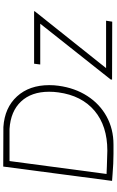

<svg xmlns="http://www.w3.org/2000/svg" viewBox="219 -950 740 1219"><g transform="rotate(-90 589.5 -341.0)"><path d="M658 -399Q658 -367 654 -340Q640 -236 589 -157Q538 -78 458.5 -34.5Q379 9 281 9H221Q187 9 158.5 7.5Q130 6 90 3L50 0L141 -691L392 -690Q515 -682 586.5 -603.5Q658 -525 658 -399ZM612 -341Q616 -369 616 -400Q616 -512 554 -578Q492 -644 380 -651H176L94 -35L142 -33Q241 -30 242 -30Q399 -30 495.5 -111.5Q592 -193 612 -341ZM694 -9 1048 -456H789L794 -495H1127V-491L766 -38H1067L1061 1L693 0Z"/></g></svg>

Font: Bellota Text Light
Style: Italic
Weight: 300
Italic angle: -7.5°
Designer: Kemie Guaida
Foundry: Kemie Guaida
Version: Version 4.001